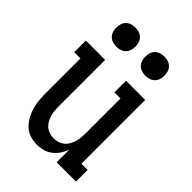

<svg xmlns="http://www.w3.org/2000/svg" viewBox="-218 -832 936 936"><g transform="rotate(45 250.0 -364.0)"><path d="M214 8Q190 8 166.5 0.5Q143 -7 125.5 -23.5Q108 -40 96.5 -61Q85 -82 78 -105Q71 -128 69 -152Q67 -176 67 -200V-440H24V-520H157V-200Q157 -185 158.5 -170Q160 -155 164 -141Q168 -127 175.5 -113.5Q183 -100 194.5 -90.5Q206 -81 220.5 -76.5Q235 -72 250 -72Q265 -72 279.5 -76.5Q294 -81 305.5 -90.5Q317 -100 324.5 -113.5Q332 -127 336 -141Q340 -155 341.5 -170Q343 -185 343 -200V-440H301V-520H433V-80H476V0H343V-87Q336 -67 324 -49Q312 -31 295 -17.5Q278 -4 256.5 2Q235 8 214 8ZM350 -604Q337 -604 324 -608Q311 -612 301.5 -621.5Q292 -631 288 -644Q284 -657 284 -670Q284 -683 288 -696Q292 -709 301.5 -718.5Q311 -728 324 -732Q337 -736 350 -736Q363 -736 376 -732Q389 -728 398.5 -718.5Q408 -709 412 -696Q416 -683 416 -670Q416 -657 412 -644Q408 -631 398.5 -621.5Q389 -612 376 -608Q363 -604 350 -604ZM150 -604Q137 -604 124 -608Q111 -612 101.5 -621.5Q92 -631 88 -644Q84 -657 84 -670Q84 -683 88 -696Q92 -709 101.5 -718.5Q111 -728 124 -732Q137 -736 150 -736Q163 -736 176 -732Q189 -728 198.5 -718.5Q208 -709 212 -696Q216 -683 216 -670Q216 -657 212 -644Q208 -631 198.5 -621.5Q189 -612 176 -608Q163 -604 150 -604Z"/></g></svg>

Font: Iosevka Curly Slab Medium
Style: Regular
Weight: 500
Monospace: yes
Designer: Belleve Invis
Foundry: Belleve Invis
Version: Version 22.1.2; ttfautohint (v1.8.4)